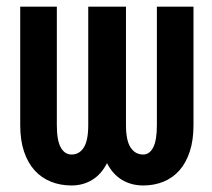

<svg xmlns="http://www.w3.org/2000/svg" viewBox="-20 -549 640 579"><path d="M563.5 -528.8V-171.4Q563.5 -126 552.2 -91.8Q541 -57.6 520.8 -34.9Q500.5 -12.2 472.7 -1Q444.8 10.3 412.1 10.3Q376 10.3 347.9 -6.6Q319.8 -23.4 302.7 -57.1Q285.6 -23.4 258.1 -6.6Q230.5 10.3 195.8 10.3Q162.1 10.3 133.8 -1Q105.5 -12.2 84.7 -34.9Q64 -57.6 52.5 -91.8Q41 -126 41 -171.4V-528.8H151.4V-171.4Q151.4 -125.5 163.3 -104.2Q175.3 -83 195.8 -83Q219.2 -83 232.7 -104.2Q246.1 -125.5 246.1 -171.4V-528.8H359.9V-171.4Q359.9 -125.5 373.8 -104.2Q387.7 -83 412.1 -83Q430.7 -83 441.9 -104.2Q453.1 -125.5 453.1 -171.4V-528.8Z"/></svg>

Font: Roboto Mono
Style: Regular
Weight: 500
Designer: Google
Version: Version 2.000986; 2015; ttfautohint (v1.3)